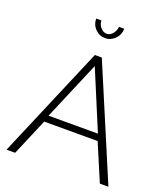

<svg xmlns="http://www.w3.org/2000/svg" viewBox="-162 -1030 999 1144"><g transform="rotate(20 337.5 -458.5)"><path d="M394 -917H426.8Q426.8 -878.9 400.4 -852.1Q374 -825.2 337.9 -825.2Q301.3 -825.2 275.1 -852.1Q249 -878.9 249 -917H282.2Q282.2 -892.1 299.3 -872.6Q316.4 -853 337.9 -853Q358.4 -853 374.8 -871.6Q391.1 -890.1 394 -917ZM315.9 -710H359.9L660.2 0H606L506.8 -233.9H168L68.8 0H14.2ZM493.2 -275.9 337.9 -647.9 180.2 -275.9Z"/></g></svg>

Font: Rawline Light
Style: Regular
Weight: 300
Designer: Matt McInerney, Pablo Impallari, Rodrigo Fuenzalida
Foundry: Matt McInerney, Pablo Impallari, Rodrigo Fuenzalida
Version: Version 4.020;PS 004.020;hotconv 1.0.88;makeotf.lib2.5.64775